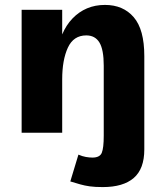

<svg xmlns="http://www.w3.org/2000/svg" viewBox="-20 -540 675 781"><path d="M68 -500H233V-400Q249 -438 275 -465Q301 -492 334 -506Q367 -520 407 -520Q481 -520 524 -470Q567 -420 567 -312V68Q567 147 524 184Q481 221 398 221Q366 221 345 218Q324 215 306.5 210Q289 205 266 198L299 89Q315 96 329.5 98.5Q344 101 356 101Q386 101 394 81.5Q402 62 402 12V-273Q402 -338 384.5 -367Q367 -396 331 -396Q279 -396 256 -346Q233 -296 233 -217V0H68Z"/></svg>

Font: Moderustic
Style: Bold
Weight: 700
Designer: Tural Alisoy
Foundry: TAFT Foundry
Version: Version 2.120